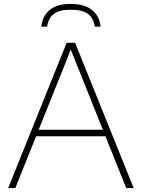

<svg xmlns="http://www.w3.org/2000/svg" viewBox="-20 -958 722 978"><path d="M623 0 517 -264H164L58 0H21.5L319.5 -740H362.5L661 0ZM177 -297H504L340.5 -705ZM340.5 -938Q411 -938 449.2 -906.5Q487.5 -875 492.5 -822H463Q457 -865 428.8 -886.8Q400.5 -908.5 340.5 -908.5Q281 -908.5 253.5 -886.8Q226 -865 220 -822H190.5Q195.5 -876 232.8 -907Q270 -938 340.5 -938Z"/></svg>

Font: Encode Sans Semi Expanded Thin
Style: Regular
Weight: 250
Width: 6
Designer: Multiple Designers
Foundry: Impallari Type
Version: Version 2.000